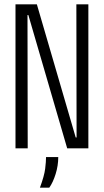

<svg xmlns="http://www.w3.org/2000/svg" viewBox="-20 -680 477 880"><path d="M51 0V-660H149L327 -50H331L330 -660H385V0H288L110 -611H106L107 0ZM163 180Q183 126 187 93.5Q191 61 191 40H247Q247 79 235 117.5Q223 156 206 180Z"/></svg>

Font: Bricolage Grotesque 72pt Condensed ExtraLight
Style: Regular
Weight: 250
Width: 3
Designer: Mathieu Triay
Foundry: Atelier Triay
Version: Version 1.001;gftools[0.9.33.dev8+g029e19f]